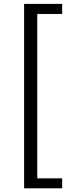

<svg xmlns="http://www.w3.org/2000/svg" viewBox="-20 -812 378 1001"><path d="M105.7 169.7V-791.7H304.1V-739.2H174.3V117.8H304.1V169.7Z"/></svg>

Font: Noto Sans SC Thin
Style: Regular
Weight: 100
Designer: Ryoko NISHIZUKA 西塚涼子 (kana, bopomofo & ideographs); Paul D. Hunt (Latin, Greek & Cyrillic); Sandoll Communications 산돌커뮤니
Foundry: Adobe
Version: Version 2.004-H2;hotconv 1.0.118;makeotfexe 2.5.65603